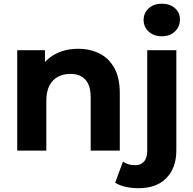

<svg xmlns="http://www.w3.org/2000/svg" viewBox="-20 -807 1037 1029"><path d="M72.3 0V-537.9H221V-388.8L193 -433.6Q222 -488.4 275.9 -516.9Q329.8 -545.5 398.6 -545.5Q462.8 -545.5 513.2 -520.3Q563.6 -495.1 592.8 -442.6Q622 -390.2 622 -307.8V0H466V-284.5Q466 -349.3 437.5 -380.2Q408.9 -411 357.4 -411Q319.9 -411 290.4 -395.4Q261 -379.8 244.7 -347.9Q228.3 -316.1 228.3 -266.1V0ZM722.9 201.6Q686.5 201.6 653.3 194.3Q620.1 187 597.1 172.2L639.1 59.2Q666.1 78.3 705.2 78.3Q734.8 78.3 751.9 58.7Q769.1 39.2 769.1 -0.4V-537.9H925.1V-1.5Q925.1 91.9 872.3 146.7Q819.6 201.6 722.9 201.6ZM847.1 -612.7Q803.8 -612.7 776.7 -637.9Q749.7 -663 749.7 -700Q749.7 -736.9 776.7 -762.1Q803.8 -787.2 847.1 -787.2Q890.3 -787.2 917.4 -763.5Q944.4 -739.7 944.4 -702.8Q944.4 -664 917.7 -638.4Q891 -612.7 847.1 -612.7Z"/></svg>

Font: Montserrat Alternates Thin
Style: Regular
Weight: 100
Designer: Julieta Ulanovsky
Foundry: Julieta Ulanovsky
Version: Version 9.000